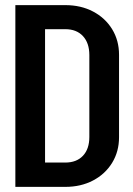

<svg xmlns="http://www.w3.org/2000/svg" viewBox="-20 -730 520 750"><path d="M445 -194Q445 -138 418 -94Q391 -50 343.5 -25Q296 0 235 0H40V-710H235Q296 -710 343.5 -685Q391 -660 418 -616Q445 -572 445 -516ZM329 -515Q329 -562 304 -589Q279 -616 235 -616H156V-95H235Q279 -95 304 -121.5Q329 -148 329 -195Z"/></svg>

Font: Akshar Medium
Style: Regular
Weight: 500
Designer: Tall Chai
Foundry: Tall Chai
Version: Version 1.000